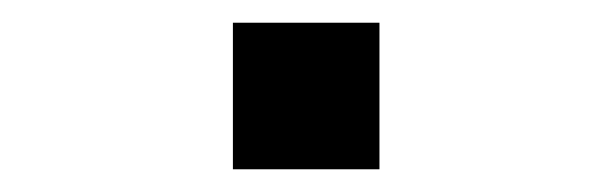

<svg xmlns="http://www.w3.org/2000/svg" viewBox="-20 -441 540 169"><path d="M185 -421H314V-292H185Z"/></svg>

Font: 42dot Sans
Style: Bold
Weight: 700
Designer: 42dot
Version: Version 1.000